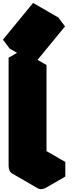

<svg xmlns="http://www.w3.org/2000/svg" viewBox="-102 -1246 512 1317"><path d="M217 -60 346 -135V-35L217 40Q182 60 156 45Q130 30 130 -10V-750L217 -800ZM91 -874 298 -1126 344 -1065 137 -813ZM217 -800 130 -750 -43 -850 43 -900ZM346 -135 217 -60 43 -160 173 -235ZM298 -1126 91 -874 -82 -974 125 -1226ZM130 -750V-10Q130 30 156 45L-17 -55Q-43 -70 -43 -110V-850ZM91 -874 137 -813 -36 -913 -82 -974Z"/></svg>

Font: Nabla Normal
Style: Regular
Weight: 400
Designer: Arthur Reinders Folmer
Version: Version 1.000